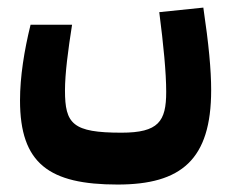

<svg xmlns="http://www.w3.org/2000/svg" viewBox="-20 -308 626 515"><path d="M295.4 187C465.8 187 546.4 120.6 546.4 -66.4C546.4 -120.1 540 -189 525.4 -287.6L407.2 -275.4C418.5 -187.5 425.8 -113.3 425.8 -61.5C425.8 17.6 405.3 47.9 305.7 47.9C174.8 47.9 154.3 24.4 154.3 -65.4C154.3 -110.4 162.6 -173.8 173.3 -241.7H62C44.9 -172.4 33.7 -102.1 33.7 -38.6C33.7 130.9 111.8 187 295.4 187Z"/></svg>

Font: Cascadia Mono NF
Style: Bold
Weight: 700
Monospace: yes
Designer: Aaron Bell
Foundry: Saja Typeworks
Version: Version 2404.023